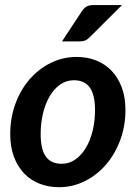

<svg xmlns="http://www.w3.org/2000/svg" viewBox="-20 -752 550 779"><path d="M230 -87.5Q261 -87.5 286 -105.2Q311 -123 328.8 -152.8Q346.5 -182.5 356 -222Q365.5 -261.5 365.5 -305Q365.5 -367.5 344.2 -397Q323 -426.5 280 -426.5Q249 -426.5 224 -409Q199 -391.5 181.5 -361.5Q164 -331.5 154.5 -292Q145 -252.5 145 -208.5Q145 -146 166 -116.8Q187 -87.5 230 -87.5ZM219 7.5Q176.5 7.5 140.2 -6.8Q104 -21 77.8 -48.5Q51.5 -76 36.5 -116Q21.5 -156 21.5 -207.5Q21.5 -274 42.8 -331.5Q64 -389 100.8 -431Q137.5 -473 186.5 -497Q235.5 -521 291 -521Q333.5 -521 369.8 -506.8Q406 -492.5 432.5 -465Q459 -437.5 474 -397.5Q489 -357.5 489 -306Q489 -240 467.5 -182.8Q446 -125.5 409.2 -83.2Q372.5 -41 323.5 -16.8Q274.5 7.5 219 7.5ZM475 -731.5 344 -601Q334 -591 325 -587.5Q316 -584 302.5 -584H231.5L311.5 -705.5Q320 -718.5 330.2 -725Q340.5 -731.5 359.5 -731.5Z"/></svg>

Font: Lato TR
Style: Bold Italic
Weight: 700
Italic angle: -12°
Designer: Lukasz Dziedzic
Foundry: tyPoland Lukasz Dziedzic
Version: Version 1.104 2013